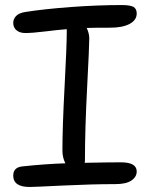

<svg xmlns="http://www.w3.org/2000/svg" viewBox="-20 -744 591 757"><path d="M97.2 -6.8Q32.2 -6.8 32.2 -51.8Q32.2 -84 67.9 -87.9Q159.7 -97.7 237.8 -100.1Q226.1 -122.6 226.1 -150.9Q226.1 -242.7 234.6 -402.3Q243.2 -562 243.2 -618.2V-628.9Q210.4 -626.5 158.9 -620.1Q107.4 -613.8 80.1 -613.8Q57.6 -613.8 44.9 -624.8Q32.2 -635.7 32.2 -653.8Q32.2 -669.4 43.7 -681.2Q55.2 -692.9 80.1 -696.8Q153.8 -708.5 259.5 -716.3Q365.2 -724.1 460 -724.1Q493.2 -724.1 506.1 -716.8Q519 -709.5 519 -690.9Q519 -664.6 491 -649.7Q462.9 -634.8 414.1 -634.8Q348.6 -634.8 321.8 -633.8Q332 -612.3 332 -592.8Q332 -563 323.5 -398.7Q314.9 -234.4 314.9 -110.8Q314.9 -109.4 314.5 -106.4Q314 -103.5 314 -102.1Q403.8 -104 457 -104Q519 -104 519 -67.9Q519 -46.4 498 -32.2Q477.1 -18.1 435.1 -18.1Q345.2 -18.1 229 -12.5Q112.8 -6.8 97.2 -6.8Z"/></svg>

Font: Shantell Sans Bouncy
Style: Regular
Weight: 400
Designer: Stephen Nixon, Anya Danilova, Shantell Martin
Foundry: Arrow Type
Version: Version 1.006;[9816181b4]